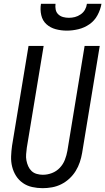

<svg xmlns="http://www.w3.org/2000/svg" viewBox="-20 -975 550 1003"><path d="M203 8Q175 8 148 2Q121 -4 99.5 -19Q78 -34 64 -56Q50 -78 43.5 -104Q37 -130 38 -158Q39 -186 43 -214L129 -735H208L120 -203Q118 -186 116.5 -169.5Q115 -153 118 -137Q121 -121 127.5 -106.5Q134 -92 145 -81.5Q156 -71 172 -66.5Q188 -62 204 -62Q228 -62 251.5 -71Q275 -80 292.5 -98.5Q310 -117 319 -140.5Q328 -164 332 -187L422 -735H501L409 -176Q405 -152 397 -128Q389 -104 375.5 -82Q362 -60 342.5 -42Q323 -24 300 -12.5Q277 -1 252 3.5Q227 8 203 8ZM329 -815Q299 -815 271 -822.5Q243 -830 222.5 -848.5Q202 -867 195.5 -896Q189 -925 194 -955H270Q268 -939 271 -924.5Q274 -910 284.5 -900Q295 -890 309.5 -886Q324 -882 340 -882Q356 -882 371.5 -886Q387 -890 401.5 -900Q416 -910 424 -924.5Q432 -939 434 -955H510Q505 -925 489.5 -896Q474 -867 447.5 -848.5Q421 -830 390 -822.5Q359 -815 329 -815Z"/></svg>

Font: Iosevka SS18
Style: Italic
Weight: 400
Italic angle: -9°
Monospace: yes
Designer: Belleve Invis
Foundry: Belleve Invis
Version: Version 25.1.1; ttfautohint (v1.8.4)